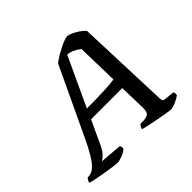

<svg xmlns="http://www.w3.org/2000/svg" viewBox="-208 -912 1104 1104"><g transform="rotate(-45 343.5 -360.0)"><path d="M158 0Q151 0 126.5 -3.5Q102 -7 70 -12Q38 -17 8.5 -23Q-21 -29 -37 -34Q-31 -53 -21 -62L-8 -63Q1 -64 13.5 -69Q26 -74 42.5 -91Q59 -108 80.5 -143.5Q102 -179 131 -241L322 -646Q332 -655 352 -667.5Q372 -680 395 -692Q418 -704 438 -712Q458 -720 469 -720Q481 -720 501 -711Q521 -702 540.5 -688.5Q560 -675 572 -661L593 -91Q594 -77 597.5 -72Q601 -67 614 -66L673 -60Q679 -52 676 -34Q661 -22 635.5 -11Q610 0 592 0Q584 0 556.5 -4.5Q529 -9 495.5 -15.5Q462 -22 434 -28Q406 -34 396 -38Q398 -48 402.5 -55Q407 -62 412 -66H438Q459 -67 473.5 -76Q488 -85 487 -126L483 -285H229L163 -143Q145 -105 126.5 -88.5Q108 -72 101 -70L237 -59Q244 -50 241 -34Q229 -21 202 -10.5Q175 0 158 0ZM256 -346Q334 -346 393.5 -348.5Q453 -351 482 -356L476 -610Q458 -624 437.5 -633.5Q417 -643 395 -645Z"/></g></svg>

Font: Texturina SemiBold
Style: Italic
Weight: 600
Italic angle: -11°
Designer: Guillermo Torres Carreño
Foundry: Omnibus-Type
Version: Version 1.002; ttfautohint (v1.8.3)